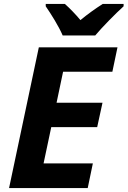

<svg xmlns="http://www.w3.org/2000/svg" viewBox="-20 -954 647 974"><path d="M425 0 451 -125H201L240 -309H473L500 -433H267L300 -590H550L576 -714H177L26 0ZM298 -774H463C498 -816 568 -887 607 -922V-934H501C462 -909 427 -884 388 -852C365 -880 332 -914 309 -934H212V-922C239 -883 278 -821 298 -774Z"/></svg>

Font: BC Sans
Style: Bold Italic
Weight: 700
Italic angle: -12°
Designer: Monotype Design Team
Province of B.C.
Foundry: Monotype Imaging Inc.
Version: Version 2.000;GOOG;noto-source:20170915:90ef993387c0